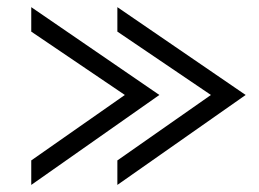

<svg xmlns="http://www.w3.org/2000/svg" viewBox="-20 -543 728 540"><path d="M67.9 -522.9 428.2 -275.9 67.9 -22.9V-91.8L331.1 -275.9L67.9 -454.1ZM310.1 -522.9 670.9 -275.9 310.1 -22.9V-91.8L573.2 -275.9L310.1 -454.1Z"/></svg>

Font: Stilu Light
Style: Regular
Weight: 300
Designer: Genilson Lima Santos
Foundry: Genilson Lima Santos
Version: Version 1.200;PS 001.200;hotconv 1.0.88;makeotf.lib2.5.64775